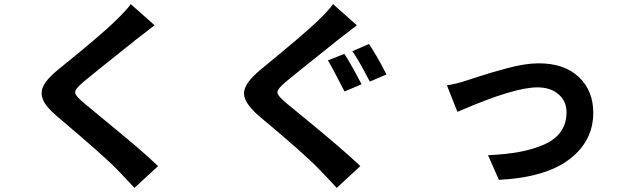

<svg xmlns="http://www.w3.org/2000/svg" viewBox="-20 -840 3040 934"><path d="M616 -820 732 -717Q705 -697 645 -650Q408 -461 385 -441Q345 -407 345.5 -390.5Q346 -374 387 -340Q410 -320 486 -258Q562 -196 634 -135Q706 -74 749 -32L634 74Q618 56 587.5 24Q557 -8 547 -18Q491 -77 252 -279Q203 -321 189 -355.5Q175 -390 192 -423.5Q209 -457 260 -499Q473 -671 540 -737Q598 -793 616 -820Z M1655 -578Q1679 -544 1739 -430L1656 -395Q1590 -524 1575 -546ZM1775 -626Q1811 -573 1860 -478L1779 -443Q1720 -556 1694 -591ZM1600 -820 1716 -717Q1689 -697 1629 -650Q1396 -464 1369 -441Q1329 -407 1329.5 -390.5Q1330 -374 1371 -340Q1391 -323 1469.5 -259Q1548 -195 1618.5 -134.5Q1689 -74 1733 -32L1618 74Q1602 56 1571.5 24Q1541 -8 1531 -18Q1465 -88 1236 -279Q1164 -343 1167 -389.5Q1170 -436 1245 -499Q1466 -680 1524 -737Q1582 -793 1600 -820Z M2154 -425Q2202 -432 2258 -451Q2260 -452 2303.5 -466Q2347 -480 2374.5 -488Q2402 -496 2446.5 -508Q2491 -520 2529.5 -526Q2568 -532 2600 -532Q2725 -532 2795.5 -465.5Q2866 -399 2866 -292Q2866 -154 2750.5 -65.5Q2635 23 2407 35L2354 -85Q2441 -89 2506.5 -101Q2572 -113 2626 -136.5Q2680 -160 2708 -199.5Q2736 -239 2736 -294Q2736 -347 2697.5 -381Q2659 -415 2594 -415Q2482 -415 2222 -303Q2210 -298 2205 -296Z"/></svg>

Font: Noto Sans Korean Bold
Style: Bold
Weight: 700
Designer: Ryoko NISHIZUKA  (kana & ideographs); Paul D. Hunt (Latin, Greek & Cyrillic); Wenlong ZHANG  (bopomofo); Sandoll Communi
Foundry: Adobe Systems Incorporated
Version: Version 1.000;PS 1;hotconv 1.0.78;makeotf.lib2.5.61930